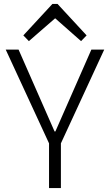

<svg xmlns="http://www.w3.org/2000/svg" viewBox="-20 -951 556 971"><path d="M9 -700H74L256 -286H260L442 -700H507L288 -226H228ZM228 -265H288V0H228ZM98 -772 245 -931H271L418 -772L390 -743L247 -869H271L126 -743Z"/></svg>

Font: Pathway Extreme 8pt Thin
Style: Regular
Weight: 100
Designer: Eduardo Rodriguez Tunni
Foundry: Eduardo Rodriguez Tunni
Version: Version 1.000